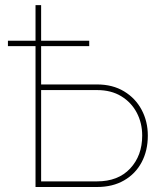

<svg xmlns="http://www.w3.org/2000/svg" viewBox="-20 -748 650 768"><path d="M134.8 -410.2H368.2Q430.7 -410.2 476.3 -382.6Q522 -355 546.6 -308.6Q571.3 -262.2 571.3 -205.6Q571.3 -145.5 546.6 -99.1Q522 -52.7 476.3 -26.4Q430.7 0 368.2 0H122.1V-727.5H144.5V-22.5H368.2Q452.6 -22.5 500.7 -74Q548.8 -125.5 548.8 -205.6Q548.8 -255.9 527.1 -297.1Q505.4 -338.4 465.1 -363Q424.8 -387.7 368.2 -387.7H134.8ZM11.7 -563.5V-585H336.9V-563.5Z"/></svg>

Font: Inter 28pt Thin
Style: Regular
Weight: 250
Designer: Rasmus Andersson
Foundry: rsms
Version: Version 4.001;git-66647c0bb